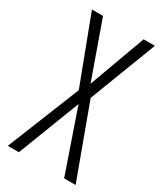

<svg xmlns="http://www.w3.org/2000/svg" viewBox="-181 -785 729 856"><g transform="rotate(30 183.0 -357.0)"><path d="M358 0H299L189 -319L66 0H9L159 -373L30 -714H87L190 -424L296 -714H354L222 -370Z"/></g></svg>

Font: Noto Sans Hebrew ExtraCondensed Light
Style: Regular
Weight: 300
Width: 2
Designer: Monotype Design Team
Foundry: Monotype Imaging Inc.
Version: Version 2.004; ttfautohint (v1.8.4.7-5d5b)